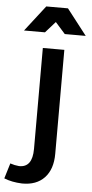

<svg xmlns="http://www.w3.org/2000/svg" viewBox="-122 -789 491 1023"><g transform="rotate(5 123.0 -277.5)"><path d="M-35 97Q-23 101 -11.5 103.5Q0 106 12 107Q84 109 84 9V-531H199V25Q199 108 156 153.5Q113 199 36 198Q-18 196 -60 179ZM83 -753H199L306 -615H194L107 -713H175L88 -615H-24Z"/></g></svg>

Font: Alexandria
Style: Regular
Weight: 400
Designer: Mohamed Gaber
Foundry: Kief Type Foundry
Version: Version 5.100